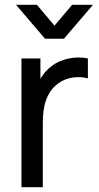

<svg xmlns="http://www.w3.org/2000/svg" viewBox="-20 -785 414 805"><path d="M370 -765H282.5L208.5 -677.5L134.5 -765H47L169 -622.5H248ZM195.5 -507C177.5 -494 161.5 -475.5 149.5 -454.5V-540H70V0H159.5V-271C159.5 -335 172.5 -398.5 225 -436C262.5 -463.5 311 -466 348.5 -456.5V-540C300.5 -550.5 237 -540.5 195.5 -507Z"/></svg>

Font: Hauora Medium
Style: Regular
Weight: 500
Designer: Wayne Shih
Foundry: WCYS
Version: Version 1.001;hotconv 1.0.109;makeotfexe 2.5.65596